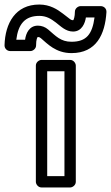

<svg xmlns="http://www.w3.org/2000/svg" viewBox="-112 -801 489 846"><path d="M96 -25V-487H172V-25ZM46 0C46 10.7 55.9 25 71 25H197C207.7 25 222 15.1 222 0V-512C222 -522.7 212.1 -537 197 -537H71C60.3 -537 46 -527.1 46 -512ZM-1.5 -626H-40.2C-31.7 -695.1 -1.8 -731 61 -731C92.7 -731 112.9 -717.9 134.4 -701.6C155.6 -685.5 177.2 -662 210 -662C249.6 -662 263.3 -701.1 266.4 -724H304.5C294.6 -650.9 269.4 -617 203 -617C155.2 -617 134.1 -642.3 100.1 -671.1C87.5 -681.8 71.6 -688 55 -688C16.9 -688 2.2 -654.2 -1.5 -626ZM210 -712C205.3 -712 201.1 -713.2 195.4 -717.7C186 -725.1 175.7 -733 164.6 -741.4C141.4 -759 108.7 -781 61 -781C-44.1 -781 -89.4 -698.4 -92 -601.7C-92.4 -586.8 -80.3 -576 -67 -576H22C32.7 -576 47 -585.9 47 -601C47 -627.4 52.4 -638 55 -638C59.7 -638 63.1 -636.9 67.9 -632.9C96.3 -608.9 133.4 -567 203 -567C312.5 -567 350.9 -649.6 357 -747.5C358 -763.9 344.9 -774 332 -774H243C232.3 -774 218 -764.1 218 -749C218 -728.8 212.9 -712 210 -712Z"/></svg>

Font: Fog Sans
Style: Outline
Weight: 700
Foundry: Intel Corporation
Version: Version 1.00